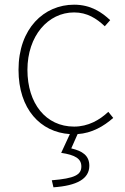

<svg xmlns="http://www.w3.org/2000/svg" viewBox="-20 -560 532 819"><path d="M311 12C372 8 422 -21 463 -57L442 -83C405 -48 356 -20 296 -20C176 -20 97 -118 97 -262C97 -407 185 -507 296 -507C352 -507 392 -481 427 -448L450 -474C415 -507 368 -540 296 -540C168 -540 59 -439 59 -262C59 -94 153 4 278 12L241 92C301 101 327 117 327 150C327 186 298 201 201 209L208 239C308 232 361 203 361 147C361 103 331 84 284 73Z"/></svg>

Font: SSpoqa Han Sans Neo Thin
Style: Regular
Weight: 100
Designer: [Spoqa Han Sans Neo] Dong-huui Kim  Younghwa Kang  Yujin Lee  [Noto Sans] Ryoko NISHIZUKA  (kana & ideographs); Paul D. 
Foundry: Spoqa (http://www.spoqa-han-sans.com)
Version: Version 1.000